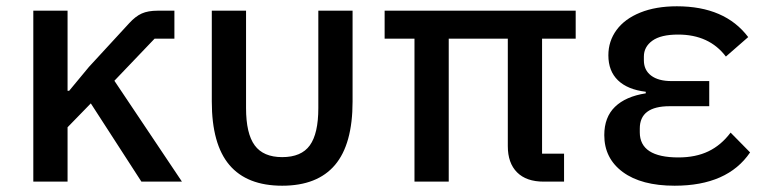

<svg xmlns="http://www.w3.org/2000/svg" viewBox="-20 -578 2435 611"><path d="M269 -249 195 -173V0H86V-544H195V-289H200L263 -365L391 -504Q411 -526 431 -535Q451 -544 482 -544H535V-455H472L344 -321L559 0H430Z M763 -234Q763 -153 790.5 -115.5Q818 -78 878 -78Q939 -78 966 -115.5Q993 -153 993 -234V-544H1102V-255Q1102 -119 1046 -53Q990 13 878 13Q766 13 710 -53Q654 -119 654 -255V-544H763Z M1705 -89H1775V0H1710Q1655 0 1625.5 -29.5Q1596 -59 1596 -113V-455H1408V0H1299V-455H1204V-544H1812V-455H1705Z M2367 -93Q2295 13 2127 13Q2021 13 1962 -30.5Q1903 -74 1903 -148Q1903 -205 1937 -238Q1971 -271 2035 -281V-286Q1977 -293 1946.5 -322.5Q1916 -352 1916 -402Q1916 -447 1942 -482.5Q1968 -518 2017.5 -538Q2067 -558 2134 -558Q2287 -558 2361 -460L2290 -398Q2237 -468 2138 -468Q2083 -468 2056 -448.5Q2029 -429 2029 -398V-386Q2029 -355 2052 -337.5Q2075 -320 2117 -320H2237V-240H2111Q2016 -240 2016 -169V-157Q2016 -77 2139 -77Q2194 -77 2234.5 -96.5Q2275 -116 2305 -156Z"/></svg>

Font: IBM Plex Sans JP Medm
Style: Regular
Weight: 500
Designer: Mike Abbink; Paul van der Laan; Pieter van Rosmalen; Wujin Sim; Yejin Wi; Jinhee Kim; Boomi Park; Yona Kim; Kichan Ma
Foundry: Sandoll Inc.
Version: Version 1.002